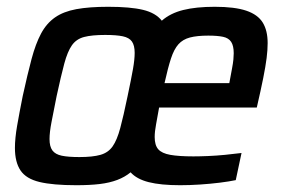

<svg xmlns="http://www.w3.org/2000/svg" viewBox="-20 -538 836 566"><path d="M205 8Q136 8 96.5 -1.5Q57 -11 40.5 -35.5Q24 -60 24 -102Q24 -130 30.5 -167.5Q37 -205 47 -255Q61 -319 73 -364Q85 -409 101 -439Q117 -469 142 -486.5Q167 -504 205 -511Q243 -518 299 -518Q364 -518 401.5 -509Q439 -500 457 -477Q482 -499 520 -508.5Q558 -518 613 -518Q672 -518 706 -506.5Q740 -495 754.5 -471.5Q769 -448 769 -411Q769 -391 766 -367Q763 -343 756 -308Q749 -273 737 -221H449Q444 -192 440 -171Q436 -150 436 -134Q436 -110 446.5 -98Q457 -86 482 -81.5Q507 -77 550 -77Q569 -77 593 -78Q617 -79 643 -81.5Q669 -84 692 -87L675 -7Q656 -3 628 0.5Q600 4 569.5 6Q539 8 511 8Q454 8 418.5 -1Q383 -10 365 -30Q348 -16 325.5 -7.5Q303 1 274 4.5Q245 8 205 8ZM214 -75Q253 -75 276 -81.5Q299 -88 312 -106.5Q325 -125 334.5 -160.5Q344 -196 356 -254Q367 -306 372 -334.5Q377 -363 377 -382Q377 -404 369 -415.5Q361 -427 342 -431Q323 -435 290 -435Q251 -435 228 -429Q205 -423 192 -404.5Q179 -386 169.5 -350.5Q160 -315 147 -255Q138 -210 132 -179Q126 -148 126 -128Q126 -106 134.5 -94.5Q143 -83 162 -79Q181 -75 214 -75ZM465 -293H656Q661 -320 664 -336Q667 -352 668 -362.5Q669 -373 669 -381Q669 -403 661.5 -414.5Q654 -426 637.5 -429.5Q621 -433 594 -433Q561 -433 540 -427.5Q519 -422 506 -407.5Q493 -393 484 -365.5Q475 -338 465 -293Z"/></svg>

Font: Saira SemiCondensed Medium
Style: Italic
Weight: 500
Width: 4
Italic angle: -12°
Designer: Hector Gatti with collaboration of the Omnibus-Type team
Foundry: Omnibus-Type
Version: Version 1.101